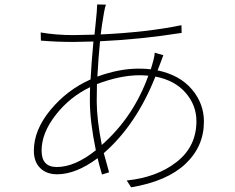

<svg xmlns="http://www.w3.org/2000/svg" viewBox="-20 -797 1040 850"><path d="M430.7 -155.3Q571.3 -279.3 636.7 -461.9Q613.3 -463.9 598.6 -463.9Q512.7 -463.9 409.2 -424.8Q409.2 -411.1 408.7 -385.7Q408.2 -360.4 408.2 -347.7Q408.2 -269.5 430.7 -155.3ZM231.4 -57.6Q311.5 -57.6 404.3 -131.8Q377.9 -259.8 377.9 -350.6Q377.9 -391.6 378.9 -411.1Q289.1 -368.2 226.6 -288.1Q164.1 -208 164.1 -129.9Q164.1 -57.6 231.4 -57.6ZM665 -563.5 703.1 -552.7Q702.1 -550.8 693.4 -526.4Q681.6 -495.1 677.7 -485.4Q775.4 -464.8 829.1 -401.9Q882.8 -338.9 882.8 -258.8Q882.8 -148.4 800.8 -71.3Q718.8 5.9 560.5 32.2L541 2Q674.8 -11.7 762.2 -80.1Q849.6 -148.4 849.6 -260.7Q849.6 -331.1 801.8 -386.2Q753.9 -441.4 668 -458Q583 -244.1 439.5 -119.1Q451.2 -74.2 462.9 -34.2L431.6 -24.4Q418.9 -66.4 412.1 -96.7Q316.4 -25.4 232.4 -25.4Q186.5 -25.4 158.2 -52.7Q129.9 -80.1 129.9 -129.9Q129.9 -221.7 203.6 -310.5Q277.3 -399.4 380.9 -445.3Q384.8 -517.6 393.6 -613.3Q333 -611.3 305.7 -611.3Q231.4 -611.3 161.1 -617.2L160.2 -653.3Q228.5 -641.6 304.7 -641.6Q334 -641.6 398.4 -643.6Q399.4 -655.3 403.3 -691.9Q407.2 -728.5 408.2 -742.2Q410.2 -771.5 410.2 -777.3L449.2 -776.4Q445.3 -768.6 440.4 -741.2Q429.7 -679.7 425.8 -644.5Q632.8 -654.3 783.2 -685.5L784.2 -651.4Q606.4 -623 422.9 -614.3Q416 -546.9 411.1 -458Q507.8 -493.2 593.8 -493.2Q623 -493.2 647.5 -490.2Q648.4 -493.2 653.3 -509.3Q658.2 -525.4 660.2 -534.2Q664.1 -549.8 665 -563.5Z"/></svg>

Font: GenEi Gothic M ExtraLight
Style: Regular
Weight: 200
Designer: o_tamon (Modified); [Source Han Sans]
Ryoko NISHIZUKA  (kana & ideographs); Paul D. Hunt (Latin, Greek & Cyrillic); Wenl
Version: Version 1.1a;Original Version 1.004